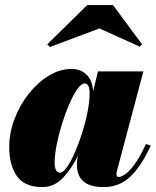

<svg xmlns="http://www.w3.org/2000/svg" viewBox="-20 -750 632 780"><path d="M384 -634.5 182.5 -559 172 -570 334.5 -729.5H439L557 -570L548 -560.5ZM592.5 -158.5Q552.5 -72 507.8 -31Q463 10 402 10Q345 10 318.8 -13.2Q292.5 -36.5 292.5 -79.5Q292.5 -90 293.2 -97.5Q294 -105 295 -110L297.5 -120Q272.5 -66.5 236.5 -28.2Q200.5 10 152 10Q79.5 10 48.5 -34.8Q17.5 -79.5 17.5 -152.5Q17.5 -210 38.8 -266.2Q60 -322.5 96.2 -368.5Q132.5 -414.5 177.8 -442.2Q223 -470 271 -470Q306 -470 330.2 -448Q354.5 -426 358.5 -380L378 -460H562.5L455 -55.5Q453 -48 453 -41Q453 -31 463 -31Q471 -31 487 -41Q503 -51 524.8 -79.8Q546.5 -108.5 573 -165ZM344 -371Q344 -411 324 -411Q310.5 -411 294.2 -388Q278 -365 261.8 -327.8Q245.5 -290.5 232 -247.2Q218.5 -204 210.2 -162Q202 -120 202 -88.5Q202 -72 207 -60.2Q212 -48.5 223.5 -48.5Q236 -48.5 252 -71Q268 -93.5 284 -130.2Q300 -167 313.8 -210.2Q327.5 -253.5 335.8 -295.8Q344 -338 344 -371Z"/></svg>

Font: Bodoni* 11pt Fatface
Style: Italic
Weight: 900
Italic angle: -13°
Version: Version 2.3